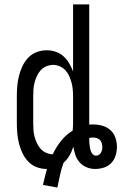

<svg xmlns="http://www.w3.org/2000/svg" viewBox="-20 -755 548 867"><path d="M239 92 174 80Q178 62 182.5 44Q187 26 192 8H191Q167 8 145 -0.5Q123 -9 107 -26Q91 -43 81 -64.5Q71 -86 65.5 -108Q60 -130 58 -153.5Q56 -177 56 -200V-320Q56 -343 58 -366.5Q60 -390 65.5 -412Q71 -434 81 -455.5Q91 -477 107 -494Q123 -511 145 -519.5Q167 -528 191 -528Q211 -528 231 -521.5Q251 -515 266.5 -501Q282 -487 292.5 -469Q303 -451 310 -432V-735H383V-192Q387 -193 391.5 -193Q396 -193 400 -193Q421 -193 441.5 -187.5Q462 -182 478 -168Q494 -154 501 -133.5Q508 -113 508 -92Q508 -72 502 -52.5Q496 -33 482 -18.5Q468 -4 448.5 2Q429 8 409 8Q390 8 371.5 0.5Q353 -7 340 -21.5Q327 -36 320.5 -55Q314 -74 311 -93Q305 -72 294 -53Q283 -34 267 -20Q257 7 251 35.5Q245 64 239 92ZM218 -58Q233 -90 255.5 -118.5Q278 -147 308 -165Q309 -174 309.5 -182.5Q310 -191 310 -200V-320Q310 -336 308.5 -351.5Q307 -367 303 -382Q299 -397 292.5 -411.5Q286 -426 275.5 -437.5Q265 -449 250 -455.5Q235 -462 220 -462Q204 -462 189 -455.5Q174 -449 163.5 -437.5Q153 -426 146.5 -411.5Q140 -397 136 -382Q132 -367 131 -351.5Q130 -336 130 -320V-200Q130 -184 131 -168.5Q132 -153 136 -138Q140 -123 146.5 -109Q153 -95 163 -83.5Q173 -72 187.5 -65.5Q202 -59 218 -58ZM413 -52Q420 -52 426 -55.5Q432 -59 435.5 -65Q439 -71 440.5 -77.5Q442 -84 442 -91Q442 -100 439.5 -108.5Q437 -117 431 -123Q425 -129 416.5 -131.5Q408 -134 400 -134Q396 -134 391.5 -133.5Q387 -133 383 -132V-125Q383 -117 383.5 -110Q384 -103 385 -96Q386 -89 387.5 -82Q389 -75 392 -68.5Q395 -62 400.5 -57Q406 -52 413 -52Z"/></svg>

Font: HulyMono
Style: Regular
Weight: 400
Monospace: yes
Designer: Belleve Invis
Foundry: Belleve Invis
Version: Version 33.2.5; ttfautohint (v1.8.4)